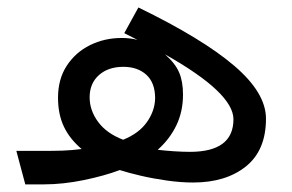

<svg xmlns="http://www.w3.org/2000/svg" viewBox="-20 -484 766 504"><path d="M22.9 -87.9H88.4Q120.6 -87.9 144 -88.6Q167.5 -89.4 194.3 -92.8Q163.1 -119.1 147.7 -151.6Q132.3 -184.1 132.3 -227.5Q132.3 -276.4 155.3 -311.5Q178.2 -346.7 216.3 -365.5Q254.4 -384.3 299.3 -384.3Q321.8 -384.3 340.8 -379.4L306.2 -397L343.3 -464.4Q511.2 -382.8 594.7 -311.5Q678.2 -240.2 678.2 -172.4Q678.2 -89.4 625.5 -47.1Q572.8 -4.9 486.8 -4.9Q454.6 -4.9 418.5 -10Q382.3 -15.1 349.6 -22.7Q316.9 -30.3 294.4 -37.6Q254.4 -22.5 199.7 -11.2Q145 0 94.2 0H46.4ZM413.1 -341.3Q439.9 -317.9 450.2 -293.9Q460.4 -270 460.4 -235.8Q460.4 -191.4 443.1 -155.3Q425.8 -119.1 394 -90.8Q414.1 -88.4 437.3 -86.9Q460.4 -85.4 478.5 -85.4Q592.8 -85.4 592.8 -170.9Q592.8 -240.2 413.1 -341.3ZM303.2 -117.2Q344.7 -133.8 365.7 -163.6Q386.7 -193.4 387.2 -226.1Q387.2 -266.6 364.3 -287.6Q341.3 -308.6 303.7 -308.6Q264.2 -308.6 239.7 -286.9Q215.3 -265.1 215.3 -228.5Q215.3 -194.3 237.5 -164.1Q259.8 -133.8 303.2 -117.2Z"/></svg>

Font: Vazir FD-UI
Style: Regular-FD-UI
Weight: 400
Designer: Saber Rastikerdar
Foundry: Saber Rastikerdar
Version: Version 30.1.0